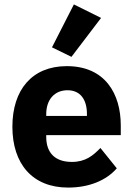

<svg xmlns="http://www.w3.org/2000/svg" viewBox="-20 -836 602 868"><path d="M303 -579 437 -755 314 -816 215 -622ZM288 12C384 12 461 -21 508 -75L434 -167C401 -133 367 -104 305 -104C226 -104 189 -148 189 -217V-225H526V-269C526 -411 456 -537 282 -537C124 -537 36 -429 36 -263C36 -95 127 12 288 12ZM285 -428C344 -428 373 -385 373 -321V-312H189V-320C189 -385 226 -428 285 -428Z"/></svg>

Font: Braiins Sans
Style: Bold
Weight: 700
Designer: Mike Abbink, Paul van der Laan, Pieter van Rosmalen, Jiri Chlebus, Lubos Buracinsky
Foundry: Bold Monday, Sudetype
Version: Version 1.000;hotconv 1.0.109;makeotfexe 2.5.65596